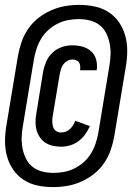

<svg xmlns="http://www.w3.org/2000/svg" viewBox="-20 -732 540 784"><path d="M230 -133Q213 -133 196.5 -136.5Q180 -140 166.5 -148.5Q153 -157 143.5 -170.5Q134 -184 129.5 -199.5Q125 -215 125 -232Q125 -249 128 -266L156 -439Q160 -460 169 -481Q178 -502 195 -517.5Q212 -533 233 -540Q254 -547 275 -547Q297 -547 317 -541.5Q337 -536 352 -522.5Q367 -509 372.5 -489Q378 -469 375 -447L374 -445H306L307 -446Q308 -454 307.5 -462Q307 -470 303 -476.5Q299 -483 291.5 -486Q284 -489 276 -489Q265 -489 255 -483.5Q245 -478 238.5 -469Q232 -460 229 -450Q226 -440 224 -430L195 -257Q193 -246 193.5 -234.5Q194 -223 197 -213Q200 -203 209 -197Q218 -191 230 -191Q239 -191 248.5 -194.5Q258 -198 266 -205.5Q274 -213 279 -221.5Q284 -230 287 -239L347 -217Q339 -199 327.5 -183Q316 -167 300.5 -155.5Q285 -144 266.5 -138.5Q248 -133 230 -133ZM197 32Q164 32 133 25.5Q102 19 76 2Q50 -15 33 -40.5Q16 -66 8 -96Q0 -126 0.5 -159Q1 -192 7 -225L53 -502Q58 -531 67.5 -559Q77 -587 94 -612.5Q111 -638 135.5 -657.5Q160 -677 188 -689.5Q216 -702 245 -707Q274 -712 303 -712Q336 -712 367 -705.5Q398 -699 424 -682Q450 -665 467 -639.5Q484 -614 492 -584Q500 -554 499.5 -521Q499 -488 493 -455L447 -178Q442 -149 432.5 -121Q423 -93 406 -67.5Q389 -42 364.5 -22.5Q340 -3 312 9.5Q284 22 255 27Q226 32 197 32ZM198 -26Q220 -26 241.5 -30Q263 -34 283.5 -44Q304 -54 321.5 -69.5Q339 -85 351 -104.5Q363 -124 370 -145Q377 -166 381 -187L427 -465Q431 -488 431.5 -511Q432 -534 427.5 -556Q423 -578 413 -597.5Q403 -617 386 -630Q369 -643 347 -648.5Q325 -654 302 -654Q280 -654 258.5 -650Q237 -646 216.5 -636Q196 -626 178.5 -610.5Q161 -595 149 -575.5Q137 -556 130 -535Q123 -514 119 -493L73 -215Q69 -192 68.5 -169Q68 -146 72.5 -124Q77 -102 87 -82.5Q97 -63 114 -50Q131 -37 153 -31.5Q175 -26 198 -26Z"/></svg>

Font: Iosevka Curly Extrabold
Style: Italic
Weight: 800
Italic angle: -9°
Monospace: yes
Designer: Belleve Invis
Foundry: Belleve Invis
Version: Version 22.1.2; ttfautohint (v1.8.4)